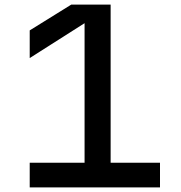

<svg xmlns="http://www.w3.org/2000/svg" viewBox="-20 -820 790 840"><path d="M464 -108H680V0H110V-108H350V-756L379 -737L110 -566V-687L292 -800H464Z"/></svg>

Font: Martian Mono Custom sWd Rg
Style: Regular
Weight: 400
Width: 6
Monospace: yes
Designer: Alex Havermale
Foundry: Evil Martians
Version: Version 1.000